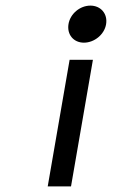

<svg xmlns="http://www.w3.org/2000/svg" viewBox="-20 -664 422 684"><path d="M279 -512C316 -512 352 -541 358 -578C364 -615 339 -644 302 -644C265 -644 230 -615 224 -578C218 -541 242 -512 279 -512ZM311 -451H228L150 0H233Z"/></svg>

Font: Charger Monospace
Style: Regular
Weight: 400
Designer: Jasper
Foundry: Cannot Into Space Fonts
Version: Version 0.980